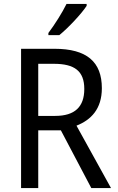

<svg xmlns="http://www.w3.org/2000/svg" viewBox="-20 -964 603 984"><path d="M424 -934V-944H321C299 -899 261 -839 228 -795V-784H284C329 -820 399 -895 424 -934ZM259 -714H88V0H176V-296H292L448 0H549L372 -320C446 -349 502 -405 502 -512C502 -647 425 -714 259 -714ZM256 -637C362 -637 412 -600 412 -508C412 -417 364 -370 263 -370H176V-637Z"/></svg>

Font: Noto Sans Bengali SemiCondensed
Style: Regular
Weight: 400
Width: 4
Designer: Jelle Bosma - Monotype Design Team
Foundry: Monotype Imaging Inc.
Version: Version 2.003